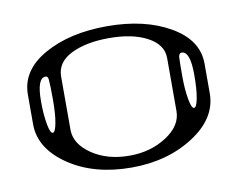

<svg xmlns="http://www.w3.org/2000/svg" viewBox="-61 -584 872 669"><g transform="rotate(-10 375.0 -250.0)"><path d="M625 -281.2Q625 -364.3 594.7 -364.3Q585.9 -364.3 584 -350.6Q583 -341.8 583 -281.2Q583 -234.4 589.8 -198.2Q595.7 -167 604.5 -167Q613.3 -167 619.1 -198.2Q625 -228.5 625 -281.2ZM123 -351.6Q122.1 -364.3 113.3 -364.3Q83 -364.3 83 -281.2Q83 -234.4 89.8 -198.2Q95.7 -167 104.5 -167Q113.3 -167 119.1 -198.2Q125 -228.5 125 -281.2Q125 -334 123 -351.6ZM542 -167V-354.5Q542 -402.3 488.3 -430.7Q436.5 -458 354.5 -458Q272.5 -458 219.7 -431.6Q167 -405.3 167 -354.5V-167Q167 -116.2 221.7 -79.1Q276.4 -42 354.5 -42Q429.7 -42 486.3 -79.1Q542 -115.2 542 -167ZM667 -208Q667 -120.1 575.2 -60.5Q482.4 0 354.5 0Q222.7 0 132.8 -60.5Q42 -122.1 42 -208V-312.5Q42 -398.4 131.8 -449.2Q221.7 -500 354.5 -500Q487.3 -500 577.1 -448.2Q667 -396.5 667 -312.5Z"/></g></svg>

Font: okolaksMetalik
Style: bold
Weight: 700
Width: 7
Version: Version 0.6